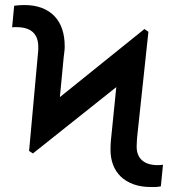

<svg xmlns="http://www.w3.org/2000/svg" viewBox="-20 -747 708 777"><path d="M29.1 -636.4 37.3 -723.7Q47.2 -725.1 57.5 -725.9Q67.8 -726.6 78.5 -726.6Q118.6 -726.6 149 -715Q179.3 -703.5 200.1 -682Q220.9 -660.5 231.4 -629.6Q241.8 -598.7 241.8 -560.4Q241.8 -555.8 241.7 -551.3Q241.5 -546.9 240.9 -542.1Q240.4 -537.3 239.7 -531.2Q239 -525.2 237.9 -516.7L222.3 -354L564.6 -629.6L580.6 -618.3L537.6 -216.3Q534.8 -192.8 533.9 -176.3Q533 -159.8 533 -154.1Q533 -117.5 555 -98.2Q577.1 -78.8 617.2 -78.8Q623.2 -78.8 628.9 -79.2Q634.6 -79.5 639.6 -80.3L631 7.1Q620.7 9.2 611.9 9.6Q603 9.9 591.6 9.9Q551.1 9.9 520.4 -1.2Q489.7 -12.4 468.9 -32.3Q448.2 -52.2 437.7 -79.9Q427.2 -107.6 427.2 -141Q427.2 -158.4 428.8 -179Q430.4 -199.6 433.2 -221.9L450.6 -394.5L113.3 -126.1L97.7 -136L132.8 -522Q134.6 -536.9 134.8 -544Q134.9 -551.1 134.9 -555V-556.8Q134.9 -637.1 46.5 -637.1Q41.5 -637.1 37.3 -637.1Q33 -637.1 29.1 -636.4Z"/></svg>

Font: Cannonade Med
Style: Regular
Weight: 500
Designer: Rasmus Andersson
Foundry: rsms
Version: Version 3.012;git-f93a4a705